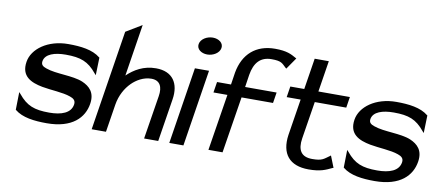

<svg xmlns="http://www.w3.org/2000/svg" viewBox="-62 -873 2536 1111"><g transform="rotate(10 1206.0 -317.0)"><path d="M74 -319C60 -232 121 -205 189 -192C242 -182 312 -181 356 -165C377 -158 392 -147 388 -123C380 -72 326 -52 254 -52C166 -52 121 -69 72 -129L63 -139L61 -35L62 -34C107 3 177 11 250 11C401 11 466 -61 479 -143C490 -211 455 -243 411 -262C351 -287 255 -279 194 -301C174 -308 161 -316 164 -338C171 -382 226 -399 291 -399C379 -399 424 -382 473 -322L482 -312L485 -416L483 -417C438 -454 368 -462 295 -462C174 -462 86 -396 74 -319Z M513 0H597L623 -164C632 -220 658 -265 689 -296C716 -323 757 -348 803 -348C854 -348 871 -311 862 -256L821 0H904L944 -252C959 -347 917 -412 819 -412C746 -412 692 -379 651 -340L699 -645L606 -589Z M1037 -593C1032 -563 1061 -542 1096 -542C1131 -542 1166 -563 1171 -593C1176 -623 1147 -644 1112 -644C1077 -644 1042 -623 1037 -593ZM969 0H1052L1123 -451H1040Z M1170 -332H1252L1199 0H1282L1335 -332H1520L1530 -395H1345L1356 -468C1368 -541 1403 -580 1468 -580C1527 -580 1531 -568 1556 -545L1561 -541L1608 -609L1604 -611C1574 -628 1548 -643 1478 -643C1366 -643 1293 -579 1273 -467L1262 -395H1180Z M1592 -379H1674L1640 -165C1624 -53 1676 11 1789 11C1859 11 1888 -4 1924 -21L1930 -23L1903 -91L1898 -87C1865 -64 1858 -52 1799 -52C1734 -52 1711 -90 1722 -160L1757 -379H1942L1952 -443H1767L1796 -626H1713L1684 -443H1602Z M2001 -319C1987 -232 2048 -205 2116 -192C2169 -182 2239 -181 2283 -165C2304 -158 2319 -147 2315 -123C2307 -72 2253 -52 2181 -52C2093 -52 2048 -69 1999 -129L1990 -139L1988 -35L1989 -34C2034 3 2104 11 2177 11C2328 11 2393 -61 2406 -143C2417 -211 2382 -243 2338 -262C2278 -287 2182 -279 2121 -301C2101 -308 2088 -316 2091 -338C2098 -382 2153 -399 2218 -399C2306 -399 2351 -382 2400 -322L2409 -312L2412 -416L2410 -417C2365 -454 2295 -462 2222 -462C2101 -462 2013 -396 2001 -319Z"/></g></svg>

Font: Charger Sport
Style: DfBdObl
Weight: 400
Designer: Jasper
Foundry: Cannot Into Space Fonts
Version: Version 1.1